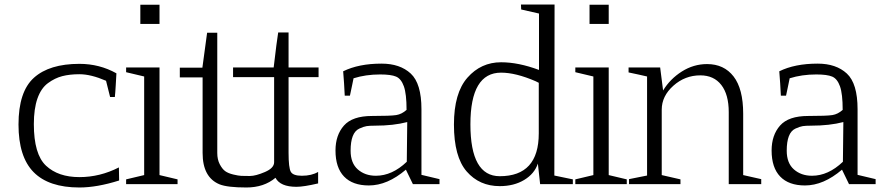

<svg xmlns="http://www.w3.org/2000/svg" viewBox="-20 -816 3904 851"><path d="M332 -31Q423 -31 507 -74L508 -16Q410 15 332 15Q196 15 129 -53Q62 -121 62 -264Q62 -410 130.5 -471.5Q199 -533 332 -533Q421 -533 496 -491Q495 -474 493 -438.5Q491 -403 489 -386H468L450 -458Q383 -487 332 -487Q289 -487 256 -478.5Q223 -470 192.5 -447.5Q162 -425 146 -379.5Q130 -334 130 -266Q130 -132 184 -81.5Q238 -31 332 -31Z M687 -710H602V-795H687ZM619 -477 539 -496V-517H687V-40L767 -21V0H539V-21L619 -40Z M1013 -474V-517H1193Q1207 -636 1213 -672H1259V-517H1392V-474H1259V-139Q1259 -72 1269 -54.5Q1279 -37 1318 -37Q1361 -37 1390 -54V-3Q1326 12 1294 12Q1222 12 1201 -28Q1150 15 1072 15Q988 15 953 1Q878 -30 878 -138V-473H777V-516H877L898 -671H943V-138Q943 -109 954 -88Q965 -67 978 -57.5Q991 -48 1014 -42.5Q1037 -37 1049.5 -36.5Q1062 -36 1082 -36Q1086 -36 1088 -36Q1113 -36 1154 -53.5Q1195 -71 1195 -97V-474Z M1783 -99 1785 -275Q1724 -259 1642 -259Q1618 -259 1605 -257Q1592 -255 1572.5 -246Q1553 -237 1543.5 -212.5Q1534 -188 1534 -148Q1534 -93 1566 -65Q1598 -37 1646 -37Q1718 -37 1783 -99ZM1810 0 1779 -64Q1697 6 1615 6Q1543 6 1505 -33.5Q1467 -73 1467 -149Q1467 -217 1504.5 -259.5Q1542 -302 1629 -302Q1712 -302 1736.5 -306Q1761 -310 1782 -329Q1782 -400 1770 -433.5Q1758 -467 1735.5 -476.5Q1713 -486 1665 -486Q1601 -486 1547 -469Q1547 -468 1541 -439.5Q1535 -411 1531 -392H1508Q1507 -411 1505 -446Q1503 -481 1501 -500Q1570 -534 1671 -534Q1753 -534 1800.5 -490Q1848 -446 1848 -332V-41L1928 -22V0Z M2368 -449 2354 -456Q2266 -494 2201 -494Q2065 -494 2065 -265Q2065 -35 2195 -35Q2368 -35 2368 -225ZM2369 -756 2290 -774Q2290 -780 2289.5 -786.5Q2289 -793 2289 -796H2438L2437 -38L2519 -21V0H2374L2364 -91Q2349 -46 2303.5 -18.5Q2258 9 2195 9Q2105 9 2048.5 -56Q1992 -121 1992 -264Q1992 -404 2052 -472Q2112 -540 2201 -540Q2278 -540 2369 -506Z M2678 -710H2593V-795H2678ZM2610 -477 2530 -496V-517H2678V-40L2758 -21V0H2530V-21L2610 -40Z M3274 -40 3354 -22V0H3210V-319Q3210 -397 3177 -439.5Q3144 -482 3084 -482Q3016 -482 2964.5 -436Q2913 -390 2913 -330V-40L2996 -21V0H2768V-22L2848 -38V-477Q2840 -479 2810.5 -485.5Q2781 -492 2766 -495V-517H2906L2919 -415Q2950 -466 3002 -499Q3054 -532 3114 -532Q3189 -532 3231.5 -477Q3274 -422 3274 -312Z M3716 -99 3718 -275Q3657 -259 3575 -259Q3551 -259 3538 -257Q3525 -255 3505.5 -246Q3486 -237 3476.5 -212.5Q3467 -188 3467 -148Q3467 -93 3499 -65Q3531 -37 3579 -37Q3651 -37 3716 -99ZM3743 0 3712 -64Q3630 6 3548 6Q3476 6 3438 -33.5Q3400 -73 3400 -149Q3400 -217 3437.5 -259.5Q3475 -302 3562 -302Q3645 -302 3669.5 -306Q3694 -310 3715 -329Q3715 -400 3703 -433.5Q3691 -467 3668.5 -476.5Q3646 -486 3598 -486Q3534 -486 3480 -469Q3480 -468 3474 -439.5Q3468 -411 3464 -392H3441Q3440 -411 3438 -446Q3436 -481 3434 -500Q3503 -534 3604 -534Q3686 -534 3733.5 -490Q3781 -446 3781 -332V-41L3861 -22V0Z"/></svg>

Font: Afta serif
Style: Regular
Weight: 400
Designer: parq.ink
Foundry: Oriol Esparraguera Font
Version: Version 1.000